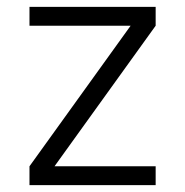

<svg xmlns="http://www.w3.org/2000/svg" viewBox="-20 -540 540 560"><path d="M66 0V-55L361 -465H66V-520H434V-465L139 -55H434V0Z"/></svg>

Font: Iosevka Custom Light
Style: Regular
Weight: 300
Monospace: yes
Designer: Belleve Invis
Foundry: Belleve Invis
Version: Version 27.3.5